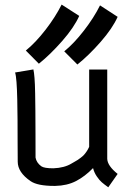

<svg xmlns="http://www.w3.org/2000/svg" viewBox="-20 -795 558 820"><path d="M254.4 -575.7Q296.4 -609.9 338.6 -664.6Q380.9 -719.2 407.2 -772L482.4 -723.1Q460.4 -673.8 409.7 -616Q358.9 -558.1 310.5 -519.5ZM90.3 -579.1Q132.3 -613.3 174.6 -668Q216.8 -722.7 243.2 -775.4L318.4 -727.1Q296.4 -677.7 245.4 -619.6Q194.3 -561.5 146 -522.9ZM442.4 4.9Q424.8 -7.8 414.8 -16.4Q404.8 -24.9 393.6 -41.3Q382.3 -57.6 377.4 -77.1Q342.8 -41.5 304.7 -21.7Q266.6 -2 215.8 -1H211.4Q140.1 -1 110.4 -21.5Q55.7 -59.1 55.7 -104.5Q55.2 -133.8 55.2 -189Q55.2 -244.1 54.9 -284.7Q54.7 -325.2 53.7 -369.9Q52.7 -414.6 50.5 -444.1Q48.3 -473.6 44.4 -485.4L122.6 -498.5Q125.5 -485.8 127.4 -461.7Q129.4 -437.5 130.1 -395.8Q130.9 -354 131.1 -321.3Q131.3 -288.6 131.6 -223.4Q131.8 -158.2 131.8 -122.1Q135.7 -100.1 156.2 -85Q168.5 -76.2 208 -76.2Q255.4 -78.1 285.6 -96.7Q287.1 -97.7 297.4 -103.5Q307.6 -109.4 311.5 -111.8Q315.4 -114.3 324.5 -121.1Q333.5 -127.9 338.6 -133.5Q343.8 -139.2 350.1 -148.4Q356.4 -157.7 360.8 -168V-498H438V-116.7Q439 -86.9 482.4 -52.2Z"/></svg>

Font: Fantasque Sans Mono
Style: Regular
Weight: 400
Monospace: yes
Designer: Jany Belluz
Version: Version 1.8.0 ; ttfautohint (v1.8.2)